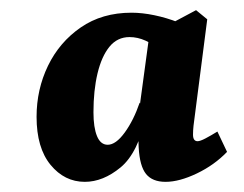

<svg xmlns="http://www.w3.org/2000/svg" viewBox="-20 -606 480 378"><path d="M147 -248Q107 -248 79.5 -281.5Q52 -315 52 -376Q52 -430 74.5 -476.5Q97 -523 139 -552Q181 -581 239 -581Q260 -581 284 -576Q308 -571 331 -562L293 -507Q282 -519 266.5 -526Q251 -533 235 -533Q211 -533 195.5 -514Q180 -495 172 -461.5Q164 -428 164 -385Q164 -355 171 -338Q178 -321 192 -321Q208 -321 225.5 -345Q243 -369 255 -404L268 -379Q252 -305 217.5 -276.5Q183 -248 147 -248ZM306 -248Q280 -248 267.5 -263.5Q255 -279 253 -316Q252 -333 252.5 -355Q253 -377 253 -382L274 -537L366 -586L388 -568L363 -374Q362 -368 361 -358.5Q360 -349 360 -341Q360 -328 369 -328Q374 -328 384.5 -333.5Q395 -339 408 -347L427 -307Q402 -281 367.5 -264.5Q333 -248 306 -248Z"/></svg>

Font: Yrsa
Style: Italic
Weight: 400
Italic angle: -7.10001°
Designer: Anna Giedrys (Yrsa+Rasa design), David Brezina (Yrsa art-direction, Rasa art-direction, design)
Foundry: Rosetta Type Foundry
Version: Version 2.004